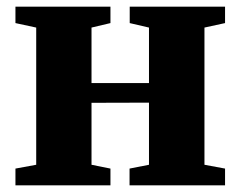

<svg xmlns="http://www.w3.org/2000/svg" viewBox="-20 -558 724 578"><path d="M26.5 0V-50.5L89 -62V-475L26.5 -488.5V-538H312.5V-488.5L255.5 -475V-308H428.5V-475L370.5 -488.5V-538H657.5V-488.5L595.5 -475V-62L657.5 -50.5V0H370V-50.5L428.5 -62V-249L255.5 -248.5V-62L312.5 -50.5V0Z"/></svg>

Font: Merriweather 60pt Black
Style: Regular
Weight: 900
Version: Version 2.100